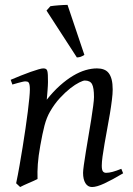

<svg xmlns="http://www.w3.org/2000/svg" viewBox="-20 -732 534 772"><path d="M475.1 -35.2Q430.7 -8.8 399.7 5.6Q368.7 20 350.1 20Q333 20 323.5 4.6Q314 -10.7 314 -37.1Q314 -45.9 317.1 -68.6Q320.3 -91.3 325.2 -121.6Q330.1 -151.9 335.9 -186Q341.8 -220.2 346.7 -251Q351.6 -281.7 354.7 -306.2Q357.9 -330.6 357.9 -341.8Q357.9 -378.9 350.1 -393.6Q342.3 -408.2 320.8 -408.2Q314.5 -408.2 298.6 -400.4Q282.7 -392.6 262.7 -377Q242.7 -361.3 220.9 -337.9Q199.2 -314.5 181.2 -283.2Q167.5 -259.8 158.9 -227.1Q150.4 -194.3 142.1 -147Q134.3 -103.5 132.1 -72.3Q129.9 -41 130.9 -12.2Q124.5 -8.8 115 -4.6Q105.5 -0.5 95.5 3.9Q85.4 8.3 76.2 12.5Q66.9 16.6 61 20L44.9 4.9Q51.8 -27.3 58.3 -64.9Q64.9 -102.5 71 -140.4Q77.1 -178.2 82.5 -215.1Q87.9 -252 91.8 -283Q95.7 -314 97.9 -337.4Q100.1 -360.8 100.1 -372.1Q100.1 -383.3 98.9 -389.9Q97.7 -396.5 95.5 -399.7Q93.3 -402.8 89.8 -403.8Q86.4 -404.8 82 -404.8Q77.6 -404.8 69.1 -402.8Q60.5 -400.9 51.8 -398.4Q41.5 -395.5 29.8 -392.1L22.9 -411.1Q43.5 -419.9 64.2 -428.2Q85 -436.5 103 -442.9Q121.1 -449.2 134.5 -453.1Q147.9 -457 153.8 -457Q160.6 -457 164.6 -454.8Q168.5 -452.6 170.2 -446.8Q171.9 -440.9 172.4 -430.2Q172.9 -419.4 172.9 -401.9Q172.9 -396.5 172.4 -387.2Q171.9 -377.9 171.1 -367.4Q170.4 -356.9 169.4 -346.9Q168.5 -336.9 168 -331.1Q194.3 -364.3 221.2 -388.2Q248 -412.1 273.9 -427.5Q299.8 -442.9 324 -450Q348.1 -457 370.1 -457Q385.3 -457 397.2 -452.6Q409.2 -448.2 417 -438.2Q424.8 -428.2 429 -411.9Q433.1 -395.5 433.1 -372.1Q433.1 -355 429.9 -329.6Q426.8 -304.2 421.9 -274.7Q417 -245.1 411.1 -213.9Q405.3 -182.6 400.4 -154.3Q395.5 -126 392.3 -102.8Q389.2 -79.6 389.2 -65.9Q389.2 -49.3 393.6 -43.2Q397.9 -37.1 406.7 -37.1Q418 -37.1 432.6 -41Q447.3 -44.9 467.8 -53.2ZM319.3 -511.2Q309.6 -505.4 303.7 -503.4Q297.9 -501.5 289.1 -501L167 -689.5L182.6 -707Q188.5 -708 197.5 -709Q206.5 -710 216.6 -710.7Q226.6 -711.4 235.8 -711.9Q245.1 -712.4 251.5 -712.4Z"/></svg>

Font: Gentium Plus Viet
Style: Italic
Weight: 400
Italic angle: -8°
Designer: J. Victor Gaultney, Annie Olsen, Iska Routamaa, Becca Hirsbrunner
Foundry: SIL International
Version: Version 5.000